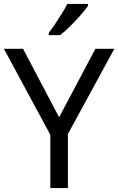

<svg xmlns="http://www.w3.org/2000/svg" viewBox="-20 -964 606 984"><path d="M283 -363 469 -714H566L328 -277V0H238V-273L0 -714H98ZM431 -934Q419 -916 394 -887.5Q369 -859 340.5 -830.5Q312 -802 288 -784H230V-796Q245 -815 262.5 -841Q280 -867 297 -894.5Q314 -922 325 -944H431Z"/></svg>

Font: Noto Sans Siddham
Style: Regular
Weight: 400
Designer: Monotype Design Team
Foundry: Monotype Imaging Inc.
Version: Version 2.004; ttfautohint (v1.8.4.7-5d5b)